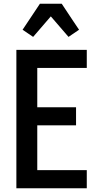

<svg xmlns="http://www.w3.org/2000/svg" viewBox="-20 -1000 540 1020"><path d="M67 0V-735H441V-639H178V-430H384V-334H178V-96H441V0ZM156 -804 100 -842 192 -980H308L369 -888L400 -842L344 -804L250 -913Z"/></svg>

Font: Iosevka
Style: Bold
Weight: 700
Monospace: yes
Designer: Belleve Invis
Foundry: Belleve Invis
Version: Version 32.5.0; ttfautohint (v1.8.4)